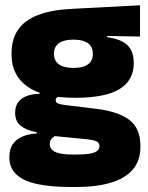

<svg xmlns="http://www.w3.org/2000/svg" viewBox="-20 -536 577 748"><path d="M272.5 -155Q147.5 -155 86.2 -199.2Q25 -243.5 25 -322V-328Q25 -383 50.2 -420Q75.5 -457 127.5 -477.2Q179.5 -497.5 259.5 -501.5L525.5 -515.5V-393.5L397.5 -396V-391Q433 -386.5 456 -374.5Q479 -362.5 490 -342Q501 -321.5 501 -291.5V-288.5Q501 -223.5 446 -189.2Q391 -155 272.5 -155ZM263.5 66H280Q313 66 332 62.2Q351 58.5 359.2 51.2Q367.5 44 367.5 34V33Q367.5 19 354.2 13.8Q341 8.5 318 6.5L171 -8L208.5 -10.5Q198 -8.5 190.2 -3.8Q182.5 1 178.2 8.2Q174 15.5 174 25.5V26.5Q174 38.5 182.8 47.5Q191.5 56.5 211.2 61.2Q231 66 263.5 66ZM255.5 192.5Q178.5 192.5 125 181Q71.5 169.5 44 144Q16.5 118.5 16.5 77V75Q16.5 46.5 29 27Q41.5 7.5 65.5 -3.2Q89.5 -14 123 -16V-21Q83.5 -28 61.2 -45.5Q39 -63 39 -96V-97Q39 -121 50.2 -137Q61.5 -153 82.8 -161.5Q104 -170 134 -170.5V-190L251.5 -160H220Q208 -160 202.5 -156.5Q197 -153 197 -146V-145.5Q197 -136 206.5 -132.5Q216 -129 236.5 -126.5L352 -112.5Q440 -102 483.5 -69.2Q527 -36.5 527 33V36.5Q527 89.5 497.8 124Q468.5 158.5 412.5 175.5Q356.5 192.5 276 192.5ZM266 -271.5Q292 -271.5 308.5 -277.8Q325 -284 333.2 -296Q341.5 -308 341.5 -325V-328Q341.5 -345 333.2 -357Q325 -369 308.5 -375.2Q292 -381.5 266 -381.5Q240.5 -381.5 223.8 -375.2Q207 -369 198.8 -357.2Q190.5 -345.5 190.5 -328V-325Q190.5 -308 198.8 -296Q207 -284 223.8 -277.8Q240.5 -271.5 266 -271.5Z"/></svg>

Font: Anek Gurmukhi ExtraBold
Style: Regular
Weight: 800
Designer: Sarang Kulkarni (Gurmukhi), Yesha Goshar (Latin)
Foundry: Ek Type
Version: Version 1.003